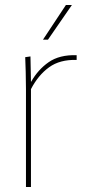

<svg xmlns="http://www.w3.org/2000/svg" viewBox="-20 -749 351 769"><path d="M84 0V-392Q84 -430 83 -460.5Q82 -491 81 -520L102 -523L104 -422H105Q132 -470 175 -500Q218 -530 287 -528V-509Q220 -511 176.5 -479.5Q133 -448 104 -392V0ZM152 -590 244 -729H268L172 -590Z"/></svg>

Font: Murecho Thin
Style: Regular
Weight: 100
Designer: Neil Summerour
Foundry: Positype
Version: Version 1.010